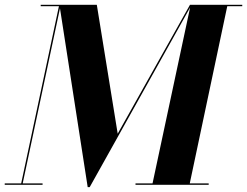

<svg xmlns="http://www.w3.org/2000/svg" viewBox="-47 -770 1030 800"><path d="M-27.3 -5.9H41.3L198.5 -744.1H122.6V-750H356.4L443.4 -212.9L744.6 -750H962.4V-744.1H899.9L743.7 -5.9H822.5V0H517.6V-5.9H588.6L745.1 -738.8L326.7 9.8H318.4L202.9 -735.4L47.6 -5.9H130.4V0H-27.3Z"/></svg>

Font: Bodoni* 36
Style: Bold Italic
Weight: 700
Italic angle: -13°
Version: Version 2.000; ttfautohint (v1.8.1)